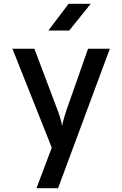

<svg xmlns="http://www.w3.org/2000/svg" viewBox="-20 -805 640 1005"><path d="M171 180 251 -32 45 -550H160L277 -240Q286 -218 294 -192Q302 -166 305 -146Q309 -166 316.5 -192Q324 -218 332 -240L441 -550H555L284 180ZM233 -645 339 -785H455L342 -645Z"/></svg>

Font: JetBrains Mono SemiBold
Style: Regular
Weight: 472
Monospace: yes
Designer: Philipp Nurullin, Konstantin Bulenkov
Foundry: JetBrains
Version: Version 2.305; ttfautohint (v1.8.4.7-5d5b)